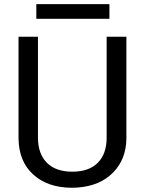

<svg xmlns="http://www.w3.org/2000/svg" viewBox="-20 -886 688 916"><path d="M583 -710.9V-227.5Q582.5 -127 519.8 -63Q457 1 349.6 8.8L324.7 9.8Q208 9.8 138.7 -53.2Q69.3 -116.2 68.4 -226.6V-710.9H161.1V-229.5Q161.1 -152.3 203.6 -109.6Q246.1 -66.9 324.7 -66.9Q404.3 -66.9 446.5 -109.4Q488.8 -151.9 488.8 -229V-710.9ZM502 -796.4H153.3V-866.2H502Z"/></svg>

Font: Noboto
Style: Regular
Weight: 400
Designer: Google
Version: Version 2.001101; 2014